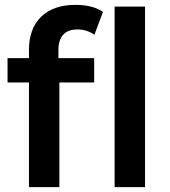

<svg xmlns="http://www.w3.org/2000/svg" viewBox="-20 -769 698 789"><path d="M220 -562V-530H367V-430H224V0H99V-430H11V-530H99V-564Q99 -651 149 -700Q199 -749 290 -749Q362 -749 403 -720L368 -626Q337 -648 299 -648Q220 -648 220 -562ZM451 -742H576V0H451Z"/></svg>

Font: CMG Sans SemiBold
Style: Regular
Weight: 600
Designer: Julieta Ulanovsky
Foundry: Julieta Ulanovsky
Version: Version 7.200